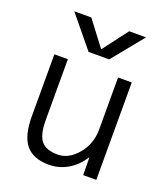

<svg xmlns="http://www.w3.org/2000/svg" viewBox="-140 -855 838 963"><g transform="rotate(20 279.0 -373.5)"><path d="M283 -625 383 -757H473L337 -590H227L90 -757H181L281 -625ZM142 -520V-197Q142 -117 168.5 -85Q195 -53 257 -53Q315 -53 362.5 -109Q410 -165 410 -242V-520H483V0H413L412 -93H410Q380 -45 333.5 -17.5Q287 10 233 10Q149 10 109.5 -37.5Q70 -85 70 -190V-520Z"/></g></svg>

Font: Mplus 1p
Style: Regular
Weight: 400
Version: Version 1.061